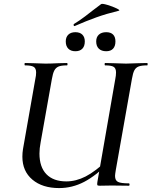

<svg xmlns="http://www.w3.org/2000/svg" viewBox="-20 -946 772 978"><path d="M94 -148Q94 -167 97 -186L160 -544Q164 -561 164 -577Q164 -598 151.5 -605.5Q139 -613 107 -613Q105 -613 105 -619Q105 -625 107 -625L151 -624Q189 -622 212 -622Q237 -622 277 -624L321 -625Q324 -625 324 -619Q324 -613 321 -613Q292 -613 278 -607Q264 -601 256.5 -586.5Q249 -572 244 -542L187 -221Q181 -190 181 -164Q181 -95 216.5 -58.5Q252 -22 318 -22Q367 -22 416 -47Q465 -72 531 -134L543 -124Q469 -51 408.5 -19.5Q348 12 281 12Q196 12 145 -31Q94 -74 94 -148ZM476 -19 567 -542Q571 -561 571 -577Q571 -598 559 -605.5Q547 -613 515 -613Q513 -613 513 -619Q513 -625 515 -625L559 -624Q599 -622 622 -622Q644 -622 684 -624L730 -625Q732 -625 732 -619Q732 -613 730 -613Q701 -613 686.5 -607.5Q672 -602 664.5 -588Q657 -574 652 -544L570 -81Q566 -57 566 -50Q566 -27 581 -19.5Q596 -12 636 -12Q640 -12 640 -6Q640 0 636 0L549 -1L488 0Q478 0 476 -3Q474 -6 476 -19ZM470 -735Q470 -757 483.5 -769.5Q497 -782 521 -782Q544 -782 556 -770Q568 -758 568 -735Q568 -711 556 -698Q544 -685 521 -685Q497 -685 483.5 -698Q470 -711 470 -735ZM315 -735Q315 -757 328 -769.5Q341 -782 364 -782Q387 -782 399.5 -769.5Q412 -757 412 -735Q412 -711 399.5 -698Q387 -685 364 -685Q341 -685 328 -698Q315 -711 315 -735ZM360 -813Q356 -813 355 -817.5Q354 -822 357 -824Q385 -841 414 -863Q443 -885 450 -891Q465 -903 495 -925Q500 -929 527 -921Q554 -913 574.5 -903Q595 -893 584 -891Q522 -876 470.5 -857.5Q419 -839 362 -814Z"/></svg>

Font: Cormorant Infant SemiBold
Style: Italic
Weight: 600
Italic angle: -10°
Designer: Christian Thalmann (Catharsis Fonts)
Foundry: Catharsis Fonts
Version: Version 4.000